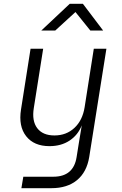

<svg xmlns="http://www.w3.org/2000/svg" viewBox="-20 -805 640 1005"><path d="M92 180 102 120H259Q365 120 381 17L392 -52L408 -149Q388 -98 344 -69Q300 -40 239 -40Q158 -40 117 -92Q76 -144 90 -232L140 -550H206L157 -240Q146 -172 175 -134Q204 -96 265 -96Q327 -96 369.5 -135.5Q412 -175 423 -244L471 -550H537L447 17Q434 96 383 138Q332 180 249 180ZM196 -645 345 -785H414L520 -645H453L375 -742L269 -645Z"/></svg>

Font: NKDuy Mono ExtraLight
Style: Italic
Weight: 200
Italic angle: -9°
Monospace: yes
Designer: NKDuy
Foundry: NKDuy
Version: Version 2.251; ttfautohint (v1.8.4.7-5d5b)